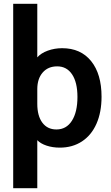

<svg xmlns="http://www.w3.org/2000/svg" viewBox="-20 -762 582 1004"><path d="M49 -742H175V-462Q194 -484 229.5 -497Q265 -510 305 -510Q402 -510 456.5 -442.5Q511 -375 511 -256Q511 -175 484.5 -115Q458 -55 408.5 -22.5Q359 10 293 10Q255 10 223.5 -0.5Q192 -11 175 -29V222H49ZM385 -255Q385 -331 357 -373Q329 -415 279 -415Q231 -415 203 -382.5Q175 -350 175 -296V-219Q175 -156 201.5 -120.5Q228 -85 275 -85Q327 -85 356 -130.5Q385 -176 385 -255Z"/></svg>

Font: Sarabun
Style: Bold
Weight: 700
Designer: Suppakit Chalermlarp | Katatrad Co.,Ltd.
Foundry: Cadson Demak Co.,Ltd.
Version: Version 1.000; ttfautohint (v1.6)